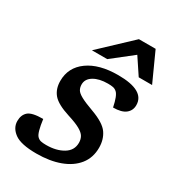

<svg xmlns="http://www.w3.org/2000/svg" viewBox="-179 -832 858 945"><g transform="rotate(30 250.0 -359.0)"><path d="M119 -153.5Q128.5 -80.5 144 -64.5Q153 -55 164.5 -52.2Q176 -49.5 195 -49.5Q252.5 -49.5 291.2 -72.8Q330 -96 330 -139.5Q330 -159 321.5 -174Q313 -189 289 -202.5Q265 -216 218.5 -230.5Q149 -252.5 123.5 -282.2Q98 -312 98 -358Q98 -434.5 160.8 -479.8Q223.5 -525 331 -525Q482 -525 482 -441Q482 -410.5 459 -392.2Q436 -374 388.5 -374Q376 -435.5 358.5 -450.5Q349 -459 337.5 -461.2Q326 -463.5 308.5 -463.5Q259 -463.5 228.2 -445Q197.5 -426.5 197.5 -395.5Q197.5 -378.5 204.8 -365.8Q212 -353 235.8 -340Q259.5 -327 308 -309.5Q380.5 -283 404.2 -249Q428 -215 428 -168Q428 -111 396 -71Q364 -31 307 -10Q250 11 174.5 11Q86 11 49.8 -15.8Q13.5 -42.5 13.5 -81.5Q13.5 -116 34.8 -134.8Q56 -153.5 119 -153.5ZM157.5 -566 330.5 -729H425.5L499.5 -566H423.5L362 -658.5L244.5 -566Z"/></g></svg>

Font: Newsreader Caption Medium
Style: Italic
Weight: 500
Italic angle: -17°
Designer: Hugues Gentile
Foundry: Production Type
Version: Version 1.001